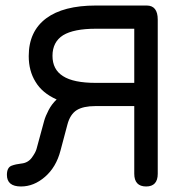

<svg xmlns="http://www.w3.org/2000/svg" viewBox="-20 -662 669 695"><path d="M56 13C87 13 116 1.5 143 -22C169.5 -45 188.5 -76.5 199 -117C199 -117 224 -211 224 -211C224 -211 224 -211 224 -211C230.5 -236 242 -253.5 258 -263.5C273.5 -273 296 -278 325 -278C325 -278 466 -278 466 -278C466 -278 466 -33 466 -33C466 -33 466 -33 466 -33C466 -2.5 480.5 13 509 13C509 13 509 13 509 13C537 13 551 -2.5 551 -33C551 -33 551 -591 551 -591C551 -591 551 -591 551 -591C551 -625 537.5 -642 511 -642C511 -642 327 -642 327 -642C327 -642 327 -642 327 -642C248.5 -642 188.5 -626.5 147 -595.5C105 -564 84 -518.5 84 -459C84 -459 84 -459 84 -459C84 -423.5 92 -392.5 108.5 -366C124.5 -339 150 -317.5 185 -302C185 -302 185 -302 185 -302C173 -290.5 163.5 -278 156 -263.5C148.5 -249 143 -236 140 -225C140 -225 112 -122 112 -122C112 -122 112 -122 112 -122C109.5 -113.5 104 -103.5 95 -91C85.5 -78.5 73 -71.5 57 -70C57 -70 57 -70 57 -70C44 -68.5 32 -66 21.5 -62C10.5 -57.5 5 -46.5 5 -29C5 -29 5 -29 5 -29C5 -1 22 13 56 13C56 13 56 13 56 13ZM327 -362C273 -362 233.5 -370 208 -386.5C182.5 -402.5 170 -427 170 -460C170 -460 170 -460 170 -460C170 -493.5 183 -518.5 208.5 -534.5C234 -550 273.5 -558 327 -558C327 -558 466 -558 466 -558C466 -558 466 -362 466 -362C466 -362 327 -362 327 -362C327 -362 327 -362 327 -362Z"/></svg>

Font: Jura-Fortis-Bold
Style: Bold
Weight: 500
Designer: Daniel Johnson, Alexei Vanyashin, Mirko Velimirovic
Foundry: Daniel Johnson
Version: ""